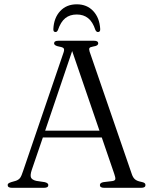

<svg xmlns="http://www.w3.org/2000/svg" viewBox="-20 -894 731 914"><path d="M210 -13Q210 0 190 0H36.5Q16.5 0 16.5 -13Q16.5 -17.5 19.8 -20.5Q23 -23.5 33.5 -27L56 -33.5Q69.5 -38.5 76 -47.5Q82.5 -56.5 90.5 -81.5L282 -642.5Q287 -656.5 283.8 -662.8Q280.5 -669 262.5 -672Q237.5 -676.5 237.5 -687.5Q237.5 -700 257.5 -700H427.5Q447.5 -700 447.5 -688Q447.5 -682 442.2 -678.2Q437 -674.5 423.5 -672.5Q408.5 -670 405.8 -665Q403 -660 406.5 -648.5L607.5 -65Q613 -48.5 622.8 -40.2Q632.5 -32 651.5 -28.5Q664 -26 668.2 -22.5Q672.5 -19 672.5 -13Q672.5 0 652.5 0H475.5Q455.5 0 455.5 -13Q455.5 -24 473 -27L514.5 -32Q528 -34 529 -41.5Q530 -49 524 -66L464.5 -239.5H184L131 -84.5Q123 -60 127.5 -49Q132 -38 152.5 -33L192.5 -27Q210 -23 210 -13ZM195 -272H453.5L323.5 -651ZM345.5 -825Q312.5 -825 290.8 -807.5Q269 -790 256 -751.5Q251.5 -741.5 244.5 -741.5Q233 -741.5 234 -756Q236.5 -809 266.5 -841.2Q296.5 -873.5 345.5 -873.5Q394 -873.5 424 -841.2Q454 -809 457 -756Q458 -741.5 446 -741.5Q439 -741.5 434 -751.5Q421.5 -790 399.5 -807.5Q377.5 -825 345.5 -825Z"/></svg>

Font: Fraunces 9pt S000 Light
Style: Regular
Weight: 300
Version: Version 1.000; ttfautohint (v1.8.3)